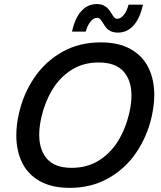

<svg xmlns="http://www.w3.org/2000/svg" viewBox="-20 -907 786 937"><path d="M59.6 -246.6Q59.6 -298.8 72.8 -355Q94.7 -450.2 147.9 -528.6Q201.2 -606.9 283.7 -653.6Q366.2 -700.2 471.7 -700.2Q559.6 -700.2 618.2 -667Q676.8 -633.8 704.8 -575.9Q732.9 -518.1 732.9 -443.4Q732.9 -394.5 719.7 -335.4Q697.8 -240.2 644.5 -161.9Q591.3 -83.5 508.5 -36.9Q425.8 9.8 320.3 9.8Q232.4 9.8 174.1 -23.2Q115.7 -56.2 87.6 -114Q59.6 -171.9 59.6 -246.6ZM610.8 -355Q621.6 -401.9 621.6 -440.9Q621.6 -514.6 582.8 -558.3Q543.9 -602.1 460.9 -602.1Q386.2 -602.1 329.1 -565.9Q272 -529.8 235.6 -469.7Q199.2 -409.7 182.1 -335.4Q171.4 -288.6 171.4 -249Q171.4 -175.3 209.7 -131.6Q248 -87.9 330.1 -87.9Q405.3 -87.9 462.9 -124Q520.5 -160.2 557.1 -220.5Q593.8 -280.8 610.8 -355ZM482.9 -794.4Q474.6 -807.6 468.8 -813.7Q462.9 -819.8 453.6 -819.8Q436 -819.8 421.1 -800.8Q406.2 -781.7 398.4 -752.9H331.5Q345.7 -818.8 377 -853Q408.2 -887.2 452.1 -887.2Q472.2 -887.2 485.8 -880.4Q499.5 -873.5 507.6 -864.3Q515.6 -855 524.4 -840.8Q532.2 -827.6 538.1 -821.5Q543.9 -815.4 552.7 -815.4Q569.3 -815.4 584.5 -834.7Q599.6 -854 607.4 -884.3H677.7Q662.6 -816.4 631.3 -782.2Q600.1 -748 555.7 -748Q534.7 -748 520.8 -754.6Q506.8 -761.2 499 -770.8Q491.2 -780.3 482.9 -794.4Z"/></svg>

Font: Acari Sans SemiBold
Style: Italic
Weight: 600
Italic angle: -13°
Designer: Alfredo Marco Pradil and Stefan Peev
Foundry: Hanken Design Co.
Version: Version 1.045;January 11, 2019;FontCreator 11.5.0.2425 64-bi